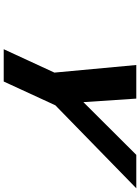

<svg xmlns="http://www.w3.org/2000/svg" viewBox="120 -874 754 1034"><g transform="rotate(90 497.0 -357.0)"><path d="M511 -714H330L371 -273L245 0H419L547 -278L994 -714H814L530 -429Z"/></g></svg>

Font: Passageway
Style: BdSuIt
Weight: 700
Foundry: Ascender Corporation
Version: Version 1.11